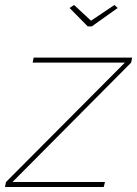

<svg xmlns="http://www.w3.org/2000/svg" viewBox="-56 -750 550 770"><path d="M-32 -20 445 -499H75L79 -519H474L470 -499L-6 -20H365L360 0H-36ZM223 -718 241 -730 309 -667 403 -730 416 -718 312 -644H296Z"/></svg>

Font: Raleway Thin Thin
Style: Italic
Weight: 250
Italic angle: -12°
Version: Version 4.026